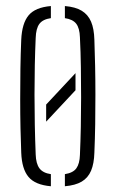

<svg xmlns="http://www.w3.org/2000/svg" viewBox="-20 -626 392 651"><path d="M136.5 -213.5Q136.5 -228 136.5 -242.5Q136.5 -257 136.5 -271.5L236 -378Q236 -363.5 236 -349Q236 -334.5 236 -320ZM52 -108.5Q50.5 -144 49.5 -190.8Q48.5 -237.5 48.5 -289.5Q48.5 -341.5 49.2 -393.2Q50 -445 52 -491Q54.5 -547 77 -574Q99.5 -601 152.5 -605.5V-564.5Q125 -560.5 113.5 -545Q102 -529.5 101 -497Q99 -453 98 -404.5Q97 -356 97 -305.2Q97 -254.5 98 -203.2Q99 -152 101 -102.5Q102 -71 113.8 -55.2Q125.5 -39.5 152.5 -35.5V5.5Q99.5 1 76.8 -26Q54 -53 52 -108.5ZM200 5.5V-35.5Q228 -40 239 -55.5Q250 -71 251 -100.5Q253 -146.5 254 -195.5Q255 -244.5 255 -295.5Q255 -346.5 254.2 -397.8Q253.5 -449 251 -499.5Q250 -530.5 238.5 -545.5Q227 -560.5 200 -564.5V-605.5Q236 -602.5 257.2 -589.5Q278.5 -576.5 288.8 -552.5Q299 -528.5 300 -491Q301.5 -450.5 302.5 -403Q303.5 -355.5 303.5 -305.2Q303.5 -255 302.8 -205Q302 -155 300 -108.5Q299 -71.5 288.8 -47.2Q278.5 -23 257 -10.2Q235.5 2.5 200 5.5Z"/></svg>

Font: Big Shoulders Stencil Text Thin ExtraLight
Style: Regular
Weight: 250
Version: Version 2.001